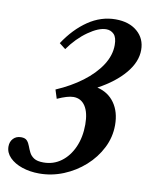

<svg xmlns="http://www.w3.org/2000/svg" viewBox="-103 -836 714 910"><g transform="rotate(10 254.0 -381.0)"><path d="M148.5 10.5Q104 10.5 66.2 -2.2Q28.5 -15 6 -38Q-16.5 -61 -16.5 -90.5Q-16.5 -114 -2.2 -129Q12 -144 35.5 -144Q55 -144 64 -134Q73 -124 78.2 -109.2Q83.5 -94.5 91 -79.5Q98.5 -64.5 114 -54.5Q129.5 -44.5 159.5 -44.5Q207.5 -44.5 244.5 -71.8Q281.5 -99 302.8 -147Q324 -195 324 -256Q324 -312.5 303.8 -343.8Q283.5 -375 246.5 -375Q219 -375 169.5 -352.5L156 -395Q226 -425 280 -465.5Q334 -506 365 -553.5Q396 -601 396 -651Q396 -687.5 381 -702.8Q366 -718 344 -718Q307.5 -718 257.8 -683Q208 -648 168 -591.5L138 -615Q185.5 -687.5 247.5 -729.8Q309.5 -772 379.5 -772Q445 -772 484.2 -738.2Q523.5 -704.5 523.5 -649.5Q523.5 -592.5 477.5 -537.5Q431.5 -482.5 350 -438.5Q403.5 -426 433.5 -383.5Q463.5 -341 463.5 -277.5Q463.5 -219.5 437.2 -167.5Q411 -115.5 366.2 -75.5Q321.5 -35.5 265.2 -12.5Q209 10.5 148.5 10.5Z"/></g></svg>

Font: Libre Caslon Condensed Bold
Style: Italic
Weight: 700
Italic angle: -22.583°
Designer: Pablo Impallari, Rodrigo Fuenzalida, Katja Schimmel, Ertekin Erdin
Foundry: Pablo Impallari, Rodrigo Fuenzalida
Version: Version 2.000; ttfautohint (v1.8.4.7-5d5b);gftools[0.9.33]